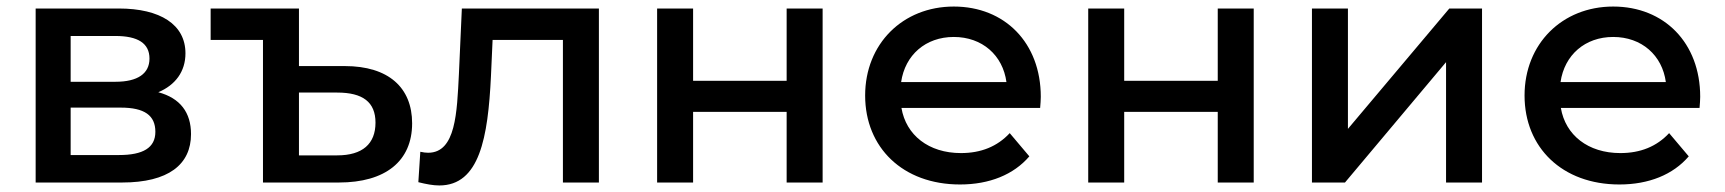

<svg xmlns="http://www.w3.org/2000/svg" viewBox="-20 -558 5274 587"><path d="M349 -229C422 -229 455 -205 455 -155C455 -106 417 -84 344 -84H196V-229ZM333 -448C401 -448 437 -426 437 -379C437 -333 401 -308 333 -308H196V-448ZM353 0C495 0 564 -55 564 -148C564 -214 531 -258 464 -276C516 -298 547 -339 547 -395C547 -483 470 -532 343 -532H89V0Z M894 -275H1011C1089 -275 1128 -246 1128 -183C1128 -118 1088 -83 1011 -83H894ZM894 -532H624V-436H784V0H1016C1158 0 1240 -65 1240 -181C1240 -290 1168 -356 1034 -356H894Z M1259 -1C1283 5 1304 9 1323 9C1446 9 1472 -137 1481 -325L1486 -436H1701V0H1811V-532H1392L1383 -331C1377 -215 1374 -91 1289 -91C1282 -91 1274 -92 1265 -94Z M2099 0V-216H2385V0H2495V-532H2385V-311H2099V-532H1989V0Z M2735 -307C2747 -390 2810 -445 2896 -445C2983 -445 3046 -389 3057 -307ZM2915 6C3005 6 3079 -24 3127 -80L3067 -151C3029 -110 2979 -90 2918 -90C2819 -90 2750 -145 2736 -228H3160C3161 -239 3162 -253 3162 -262C3162 -427 3052 -538 2896 -538C2740 -538 2625 -424 2625 -266C2625 -107 2740 6 2915 6Z M3417 0V-216H3703V0H3813V-532H3703V-311H3417V-532H3307V0Z M4092 0 4401 -368V0H4511V-532H4411L4101 -164V-532H3991V0Z M4751 -307C4763 -390 4826 -445 4912 -445C4999 -445 5062 -389 5073 -307ZM4931 6C5021 6 5095 -24 5143 -80L5083 -151C5045 -110 4995 -90 4934 -90C4835 -90 4766 -145 4752 -228H5176C5177 -239 5178 -253 5178 -262C5178 -427 5068 -538 4912 -538C4756 -538 4641 -424 4641 -266C4641 -107 4756 6 4931 6Z"/></svg>

Font: Montserrat-Alt1 SemBd
Style: Regular
Weight: 600
Designer: Differentunic
Foundry: Differentunic
Version: Version 7.222